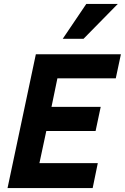

<svg xmlns="http://www.w3.org/2000/svg" viewBox="-20 -950 631 970"><path d="M18.1 0 161.1 -675.8H590.8L564.9 -554.2H270L240.2 -410.2H488.8L462.9 -288.1H213.9L179.2 -126H474.1L448.2 0ZM401.9 -753.9H296.9L416 -930.2H575.2Z"/></svg>

Font: Clear Sans
Style: Bold Italic
Weight: 700
Italic angle: -12°
Foundry: Intel Corporation
Version: Version 1.00